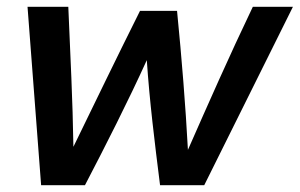

<svg xmlns="http://www.w3.org/2000/svg" viewBox="-20 -545 882 565"><path d="M842 -525H724C655 -381 592 -238 533 -104C526 -234 515 -371 501 -513H392C321 -371 257 -238 196 -113C194 -249 187 -382 181 -525H61L101 0H230C290 -115 358 -249 412 -368C420 -248 435 -127 451 0H581Z"/></svg>

Font: Nacelle SemiBold
Style: Italic
Weight: 600
Italic angle: -12°
Designer: Sora Sagano
Foundry: Sora Sagano
Version: Version 1.000;FEAKit 1.0